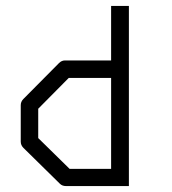

<svg xmlns="http://www.w3.org/2000/svg" viewBox="-20 -679 580 648"><path d="M415 -51H203Q190 -51 182 -59L59 -180Q50 -189 50 -201V-324Q50 -336 59 -345L179 -466Q188 -475 199 -475H355V-659H415ZM355 -109V-416H212L109 -312V-213L215 -109Z"/></svg>

Font: 3270 Nerd Font
Style: Regular
Weight: 400
Monospace: yes
Version: Version 3.0.1;Nerd Fonts 3.3.0